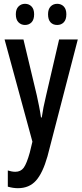

<svg xmlns="http://www.w3.org/2000/svg" viewBox="-20 -747 432 1007"><path d="M4 -540H103L173 -247Q179 -219 185 -189.5Q191 -160 195 -131H199Q206 -181 222 -247L290 -540H388L229 73Q204 161 168.5 200.5Q133 240 74 240Q61 240 48 238Q35 236 21 232V147Q30 150 40.5 152Q51 154 60 154Q89 154 104.5 132.5Q120 111 136 54L150 -4ZM63 -672Q63 -699 77 -713Q91 -727 111 -727Q132 -727 145.5 -713Q159 -699 159 -672Q159 -644 145.5 -630Q132 -616 111 -616Q91 -616 77 -630Q63 -644 63 -672ZM232 -672Q232 -699 245.5 -713Q259 -727 280 -727Q301 -727 314.5 -713Q328 -699 328 -672Q328 -644 314.5 -630Q301 -616 280 -616Q258 -616 245 -630Q232 -644 232 -672Z"/></svg>

Font: Noto Sans Khmer UI ExtraCondensed Medium
Style: Regular
Weight: 500
Width: 2
Designer: Danh Hong and the Monotype Design Team
Foundry: Monotype Imaging Inc.
Version: Version 2.002; ttfautohint (v1.8.4.7-5d5b)